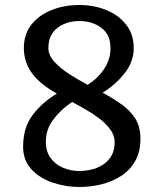

<svg xmlns="http://www.w3.org/2000/svg" viewBox="-20 -728 644 767"><path d="M514.2 -535.2Q514.2 -481.9 478.3 -436Q442.4 -390.1 390.1 -357.9Q431.2 -335.4 465.6 -311Q500 -286.6 520.5 -254.2Q541 -221.7 541 -173.8Q541 -121.1 519.8 -84.2Q498.5 -47.4 463.1 -24.7Q427.7 -2 384.5 8.5Q341.3 19 297.4 19Q242.7 19 190.9 1.7Q139.2 -15.6 105.7 -51.5Q72.3 -87.4 72.3 -142.1Q72.3 -219.2 111.3 -269.8Q150.4 -320.3 207 -354Q154.3 -383.8 125.7 -414.1Q97.2 -444.3 86.2 -474.9Q75.2 -505.4 75.2 -535.2Q75.2 -591.3 105.5 -629.6Q135.7 -668 186.3 -688Q236.8 -708 297.4 -708Q355 -708 404.3 -688Q453.6 -668 483.9 -629.6Q514.2 -591.3 514.2 -535.2ZM421.4 -535.2Q421.4 -589.8 384.8 -616.9Q348.1 -644 297.4 -644Q245.6 -644 209.5 -616.7Q173.3 -589.4 173.3 -536.1Q173.3 -507.3 198 -480.5Q222.7 -453.6 259 -430.7Q295.4 -407.7 330.1 -389.2Q370.6 -414.6 396 -452.6Q421.4 -490.7 421.4 -535.2ZM297.4 -44.9Q335 -44.9 366.9 -57.4Q398.9 -69.8 418.5 -95.5Q438 -121.1 438 -160.2Q438 -187 420.7 -210.7Q403.3 -234.4 376.7 -254.6Q350.1 -274.9 320.8 -291.5Q291.5 -308.1 268.1 -320.8Q222.2 -290 192.6 -250Q163.1 -210 163.1 -162.1Q163.1 -123 182.1 -96.9Q201.2 -70.8 231.7 -57.9Q262.2 -44.9 297.4 -44.9Z"/></svg>

Font: Artifika
Style: Regular
Weight: 400
Designer: Yulya Zhdanova, Ivan Petrov | Cyreal.org
Foundry: Cyreal.org
Version: Version 1.102; ttfautohint (v1.8.4.7-5d5b)